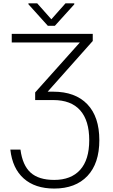

<svg xmlns="http://www.w3.org/2000/svg" viewBox="-20 -912 673 1141"><path d="M41.5 0ZM263.2 -367.2H295.9Q427.2 -367.2 498.8 -292.7Q570.3 -218.3 570.3 -79.1Q570.3 59.1 499.5 133.8Q428.7 208.5 302.2 208.5Q188.5 208.5 121.1 148.7Q53.7 88.9 41.5 -22.9H101.6Q113.8 70.3 161.9 113.8Q210 157.2 302.2 157.2Q402.3 157.2 456.3 97.4Q510.3 37.6 510.3 -79.1Q510.3 -195.8 456.3 -256.6Q402.3 -317.4 296.4 -317.4H189V-362.8L454.6 -659.7H49.8V-710.9H531.2V-668.5ZM285.2 -797.4 369.1 -892.1H421.4V-886.2L306.2 -758.8H264.2L148.9 -886.7V-892.1H201.2Z"/></svg>

Font: Roboto Light
Style: Regular
Weight: 300
Designer: Google
Version: Version 2.134; 2016; ttfautohint (v1.6)